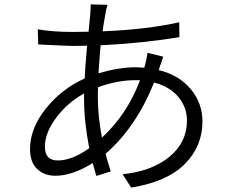

<svg xmlns="http://www.w3.org/2000/svg" viewBox="-20 -808 1040 871"><path d="M442.4 -183.6Q557.6 -290 615.2 -444.3H595.7Q510.7 -444.3 424.8 -412.1Q423.8 -397.5 423.8 -366.2Q423.8 -283.2 442.4 -183.6ZM361.3 -359.4V-383.8Q286.1 -342.8 234.9 -273.9Q183.6 -205.1 183.6 -142.6Q183.6 -80.1 242.2 -80.1Q306.6 -80.1 384.8 -135.7Q361.3 -257.8 361.3 -359.4ZM703.1 -500 700.2 -490.2Q793 -466.8 845.7 -403.3Q898.4 -339.8 898.4 -256.8Q898.4 -144.5 818.4 -64Q738.3 16.6 575.2 43L536.1 -17.6Q668.9 -31.2 748.5 -96.7Q828.1 -162.1 828.1 -260.7Q828.1 -321.3 789.1 -368.2Q750 -415 678.7 -433.6Q598.6 -232.4 459 -110.4Q462.9 -91.8 482.4 -30.3L417 -9.8Q414.1 -19.5 400.4 -68.4Q308.6 -10.7 231.4 -10.7Q179.7 -10.7 147.9 -42Q116.2 -73.2 116.2 -131.8Q116.2 -225.6 188 -315.4Q259.8 -405.3 364.3 -452.1Q365.2 -488.3 375 -600.6Q352.5 -599.6 309.6 -599.6Q290 -599.6 153.3 -606.4L151.4 -674.8Q219.7 -663.1 310.5 -663.1Q357.4 -663.1 381.8 -664.1Q382.8 -677.7 385.7 -705.1Q388.7 -732.4 389.6 -744.1Q391.6 -783.2 391.6 -788.1L467.8 -786.1Q461.9 -770.5 458 -744.1Q449.2 -694.3 445.3 -666Q645.5 -673.8 793 -707L793.9 -639.6Q630.9 -612.3 436.5 -602.5Q432.6 -560.5 426.8 -475.6Q520.5 -502.9 595.7 -502.9Q609.4 -502.9 634.8 -501L638.7 -516.6Q644.5 -537.1 649.4 -568.4L720.7 -550.8Q718.8 -545.9 703.1 -500Z"/></svg>

Font: Gen Shin Gothic Normal
Style: Regular
Weight: 300
Designer: [Source Han Sans]
Ryoko NISHIZUKA  (kana & ideographs); Paul D. Hunt (Latin, Greek & Cyrillic); Wenlong ZHANG  (bopomofo
Version: Version 1.002.20150607